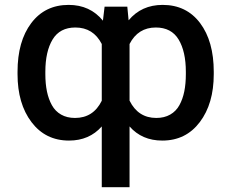

<svg xmlns="http://www.w3.org/2000/svg" viewBox="-20 -573 958 796"><path d="M401.9 203.1V-48.8Q350.1 9.8 266.1 9.8Q168.5 9.8 110.6 -66.7Q52.7 -143.1 52.7 -265.6V-275.4Q52.7 -401.9 109.6 -477.3Q166.5 -552.7 264.6 -552.7Q353.5 -552.7 406.7 -487.3L413.6 -545.4H507.8L513.2 -488.8Q566.4 -552.7 654.3 -552.7Q752.9 -552.7 809.6 -477.3Q866.2 -401.9 866.2 -275.4V-265.6Q866.2 -143.1 808.3 -66.7Q750.5 9.8 652.8 9.8Q568.4 9.8 517.1 -48.8V203.1ZM168 -275.4V-265.6Q168 -226.1 174.6 -194.1Q181.2 -162.1 195.1 -137Q209 -111.8 233.4 -97.9Q257.8 -84 291 -84Q366.7 -84 401.9 -155.3V-390.6Q366.7 -459 292.5 -459Q228 -459 198 -409.2Q168 -359.4 168 -275.4ZM750.5 -265.6V-275.4Q750.5 -359.4 720.5 -409.2Q690.4 -459 626 -459Q552.2 -459 517.1 -390.6V-155.8Q552.7 -84 627.9 -84Q661.1 -84 685.5 -97.9Q710 -111.8 723.9 -137.2Q737.8 -162.6 744.1 -194.3Q750.5 -226.1 750.5 -265.6Z"/></svg>

Font: Karasuma Gothic
Style: Regular
Weight: 500
Designer: Rasmus Andersson / Ryoko Nishizuka
Foundry: Genbu
Version: Version 1.00